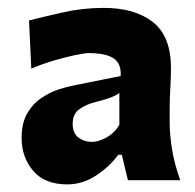

<svg xmlns="http://www.w3.org/2000/svg" viewBox="-20 -847 501 494"><path d="M153.3 -372.6Q94.7 -372.6 65.2 -407.7Q35.6 -442.9 35.6 -492.2Q35.6 -530.3 50 -555.2Q64.5 -580.1 86.2 -594.7Q107.9 -609.4 130.4 -616.7Q152.8 -624 168.9 -627L290.5 -651.4Q292.5 -684.1 271.7 -697.3Q251 -710.4 208 -710.4Q198.2 -710.4 173.6 -705.3Q148.9 -700.2 118.4 -691.2Q87.9 -682.1 60.5 -670.4L54.7 -794.4Q87.4 -802.7 139.9 -814.7Q192.4 -826.7 247.1 -826.7Q326.7 -826.7 373.3 -790.3Q419.9 -753.9 419.9 -671.4Q419.9 -650.4 418.2 -619.9Q416.5 -589.4 416.5 -565.9V-533.2Q416.5 -501 422.6 -463.1Q428.7 -425.3 443.8 -383.3H309.1L293.5 -448.7H284.2Q262.7 -418.9 227.8 -395.8Q192.9 -372.6 153.3 -372.6ZM216.3 -481.9Q232.9 -481.9 253.7 -493.2Q274.4 -504.4 287.1 -525.9V-607.9Q278.8 -601.6 266.6 -596.7Q254.4 -591.8 222.7 -583.5Q202.1 -578.6 184.6 -566.4Q167 -554.2 167 -528.8Q167 -503.9 181.9 -492.9Q196.8 -481.9 216.3 -481.9Z"/></svg>

Font: Pinar-DS4-FD ExtraBold
Style: Regular
Weight: 800
Designer: Amin Abedi
Version: Version 3.000